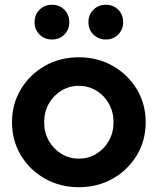

<svg xmlns="http://www.w3.org/2000/svg" viewBox="-20 -769 656 799"><path d="M308.2 10Q230 10 166.8 -25.8Q103.5 -61.7 66.7 -122.9Q30 -184.2 30 -260.1Q30 -335.9 66.7 -397.4Q103.5 -458.8 166.8 -494.8Q230 -530.7 308.2 -530.7Q386.4 -530.7 449.4 -494.8Q512.4 -458.9 549.4 -397.5Q586.3 -336.1 586.3 -260.1Q586.3 -184.2 549.4 -122.9Q512.4 -61.6 449.4 -25.8Q386.4 10 308.2 10ZM308.2 -108.9Q349.1 -108.9 381.6 -129.2Q414.2 -149.4 433.3 -183.7Q452.5 -218 452.5 -260Q452.5 -302.9 433.4 -337.1Q414.3 -371.3 381.4 -391.5Q348.6 -411.8 308.2 -411.8Q267.9 -411.8 235 -391.5Q202.1 -371.3 182.9 -337.2Q163.8 -303.1 163.8 -260Q163.8 -218 182.9 -183.7Q202.1 -149.5 234.9 -129.2Q267.8 -108.9 308.2 -108.9ZM196.5 -604.6Q165.8 -604.6 144.9 -625Q123.9 -645.4 123.9 -676.9Q123.9 -708.3 144.9 -728.8Q165.8 -749.2 196.1 -749.2Q227.1 -749.2 247.7 -728.8Q268.3 -708.3 268.3 -676.9Q268.3 -645.4 247.7 -625Q227.1 -604.6 196.5 -604.6ZM420.6 -604.6Q389.9 -604.6 369 -625Q348 -645.4 348 -676.9Q348 -708.3 369 -728.8Q389.9 -749.2 420.2 -749.2Q451.2 -749.2 471.8 -728.8Q492.4 -708.3 492.4 -676.9Q492.4 -645.4 471.8 -625Q451.2 -604.6 420.6 -604.6Z"/></svg>

Font: Red Hat Display VF
Style: Regular
Weight: 300
Designer: Pentagram, MCKL
Foundry: Pentagram, MCKL
Version: Version 1.023